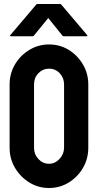

<svg xmlns="http://www.w3.org/2000/svg" viewBox="-20 -929 497 959"><path d="M225 10Q171 10 126.5 -17.5Q82 -45 55 -90.5Q28 -136 28 -191V-507Q28 -562 55 -607.5Q82 -653 127 -680Q172 -707 225 -707Q279 -707 323 -680Q367 -653 394 -607.5Q421 -562 421 -507V-191Q421 -136 394.5 -90.5Q368 -45 323.5 -17.5Q279 10 225 10ZM225 -111Q255 -111 277.5 -135.5Q300 -160 300 -191V-507Q300 -540 278.5 -563Q257 -586 225 -586Q194 -586 172 -563.5Q150 -541 150 -507V-191Q150 -158 172 -134.5Q194 -111 225 -111ZM35 -748Q27 -748 32 -754L160 -905Q163 -909 167 -909H280Q284 -909 287 -905L415 -754Q420 -748 412 -748H298Q294 -748 291 -752L221 -839L150 -752Q147 -748 143 -748Z"/></svg>

Font: AL Dynamic
Style: Regular
Weight: 400
Version: Version 1.000; ttfautohint (v1.8.2) -l 8 -r 50 -G 200 -x 14 